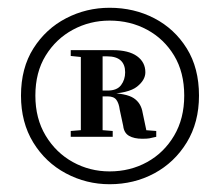

<svg xmlns="http://www.w3.org/2000/svg" viewBox="-20 -823 566 494"><path d="M382 -486V-471Q370 -468 364 -467Q358 -466 346 -466Q325 -466 312 -473.5Q299 -481 297 -499L288 -541Q286 -557 279.5 -566Q273 -575 257 -575H217V-590H257Q281 -590 291.5 -604Q302 -618 302 -637Q302 -657 290.5 -667.5Q279 -678 256 -678H217V-694H270Q311 -694 332.5 -678.5Q354 -663 354 -637Q354 -617 332.5 -600Q311 -583 255 -581L257 -584Q305 -583 324 -570.5Q343 -558 347 -533L359 -476L330 -490ZM211 -490H221L270 -486V-471H162V-486ZM211 -674 162 -679V-694H217V-676ZM71 -577Q71 -518 97.5 -474Q124 -430 167.5 -406Q211 -382 262 -382Q315 -382 358.5 -406Q402 -430 428 -474Q454 -518 454 -577Q454 -637 428 -680Q402 -723 358.5 -746.5Q315 -770 262 -770Q211 -770 167.5 -746.5Q124 -723 97.5 -680Q71 -637 71 -577ZM188 -471V-694H244V-471ZM34 -577Q34 -648 66 -698.5Q98 -749 150 -776Q202 -803 262 -803Q325 -803 377 -776Q429 -749 460.5 -698.5Q492 -648 492 -577Q492 -508 460.5 -456.5Q429 -405 377 -377Q325 -349 262 -349Q202 -349 149.5 -377Q97 -405 65.5 -456.5Q34 -508 34 -577Z"/></svg>

Font: Noto Serif SC ExtraLight ExtraBold
Style: Regular
Weight: 800
Version: Version 2.002-H1;hotconv 1.1.0;makeotfexe 2.6.0